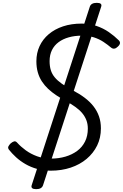

<svg xmlns="http://www.w3.org/2000/svg" viewBox="-20 -1181 864 1351"><path d="M337 20Q285 20 240.5 7.5Q196 -5 159 -26.5Q122 -48 93 -74.5Q64 -101 42 -129Q34 -141 39.5 -151.5Q45 -162 55 -172Q68 -183 79 -186Q90 -189 100 -178Q126 -149 161 -123.5Q196 -98 240.5 -81.5Q285 -65 338 -65Q393 -65 440.5 -79Q488 -93 523.5 -119.5Q559 -146 578.5 -185.5Q598 -225 598 -276Q598 -309 587.5 -336Q577 -363 557.5 -386Q538 -409 509 -429.5Q480 -450 442 -471Q407 -490 375.5 -511Q344 -532 318.5 -556Q293 -580 274.5 -608.5Q256 -637 246 -672Q236 -707 236 -750Q236 -808 258.5 -856.5Q281 -905 323 -940.5Q365 -976 423.5 -995.5Q482 -1015 555 -1015Q611 -1015 659 -998.5Q707 -982 746 -955Q785 -928 816 -897Q826 -887 824 -875.5Q822 -864 808 -852Q797 -841 785.5 -839Q774 -837 763 -845Q737 -867 707.5 -886.5Q678 -906 641 -918Q604 -930 554 -930Q506 -930 464.5 -918.5Q423 -907 392.5 -884.5Q362 -862 345.5 -828.5Q329 -795 329 -751Q329 -715 337.5 -687.5Q346 -660 365 -637Q384 -614 415 -592Q446 -570 491 -546Q539 -521 575.5 -493.5Q612 -466 637.5 -433.5Q663 -401 676.5 -362.5Q690 -324 690 -278Q690 -211 663.5 -157Q637 -103 589.5 -63Q542 -23 477.5 -1.5Q413 20 337 20ZM235 150Q194 150 203 122L612 -1134Q621 -1161 661 -1161Q701 -1161 692 -1134L283 122Q274 150 235 150Z"/></svg>

Font: Playwrite AU VIC
Style: Regular
Weight: 400
Designer: Veronika Burian, José Scaglione
Foundry: TypeTogether
Version: Version 1.002